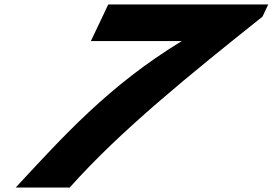

<svg xmlns="http://www.w3.org/2000/svg" viewBox="-20 -845 1229 865"><path d="M1188.6 -825H467.8L389.4 -660H799C468.2 -458.8 261.3 -226.6 50.6 0H294C522.1 -256.7 840.7 -513.3 1162.5 -770Z"/></svg>

Font: Hussar
Style: BdSuprExtOblFive
Weight: 700
Foundry: Cannot Into Space Fonts
Version: Version 2.00